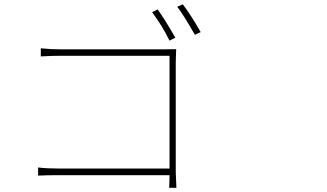

<svg xmlns="http://www.w3.org/2000/svg" viewBox="-20 -860 1540 903"><path d="M804.7 -682.6 777.3 -668.9Q742.2 -740.2 695.3 -802.7L721.7 -815.4Q754.9 -769.5 804.7 -682.6ZM806.6 -567.4V-51.8L809.6 23.4H775.4Q777.3 -5.9 777.3 -36.1H256.8Q202.1 -36.1 159.2 -34.2V-72.3Q201.2 -67.4 255.9 -67.4H777.3V-597.7H267.6Q227.5 -597.7 171.9 -594.7V-632.8Q220.7 -627.9 266.6 -627.9H748Q785.2 -627.9 808.6 -628.9Q806.6 -585.9 806.6 -567.4ZM813.5 -828.1 839.8 -839.8Q878.9 -788.1 923.8 -709L896.5 -696.3Q838.9 -796.9 813.5 -828.1Z"/></svg>

Font: Bpmf Zihi Sans ExtraLight
Style: ExtraLight
Weight: 250
Foundry: But Ko
Version: Version 1.320